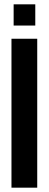

<svg xmlns="http://www.w3.org/2000/svg" viewBox="-20 -867 226 887"><path d="M33 0V-688H152V0ZM43 -749V-847H143V-749Z"/></svg>

Font: Saira UltraCondensed ExtraBold
Style: Regular
Weight: 800
Width: 1
Designer: Hector Gatti with collaboration of the Omnibus-Type team
Foundry: Omnibus-Type
Version: Version 1.101